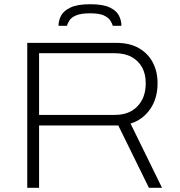

<svg xmlns="http://www.w3.org/2000/svg" viewBox="-20 -889 851 909"><path d="M109 0V-686H531Q594 -686 637.5 -661Q681 -636 703.5 -593Q726 -550 726 -495Q726 -423 691 -372.5Q656 -322 598 -304L747 0H685L540 -295H165V0ZM165 -345H524Q592 -345 631 -386Q670 -427 670 -495Q670 -538 653 -569.5Q636 -601 603.5 -619Q571 -637 524 -637H165ZM257 -767Q257 -791 269 -814.5Q281 -838 314 -853.5Q347 -869 407 -869Q468 -869 500 -853.5Q532 -838 543.5 -814.5Q555 -791 555 -767H514Q511 -778 502 -792Q493 -806 471.5 -816Q450 -826 406 -826Q363 -826 340 -816Q317 -806 308.5 -792Q300 -778 297 -767Z"/></svg>

Font: Archivo SemiExpanded Thin
Style: Regular
Weight: 250
Width: 6
Designer: Hector Gatti
Foundry: Omnibus-Type
Version: Version 2.001